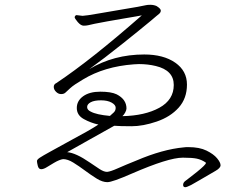

<svg xmlns="http://www.w3.org/2000/svg" viewBox="-20 -745 1040 800"><path d="M291 -674Q291 -668 304 -653Q317 -638 328.5 -638Q340 -638 348 -640Q356 -642 374.5 -646Q393 -650 427.5 -656Q462 -662 493.5 -667.5Q525 -673 546.5 -676.5Q568 -680 571 -681Q359 -495 215 -399Q204 -394 204 -383Q204 -372 213.5 -362.5Q223 -353 234.5 -353Q246 -353 252.5 -359Q259 -365 273 -378Q287 -391 326 -414Q415 -468 538 -477L559 -478Q596 -478 629 -470Q704 -452 704 -391Q704 -329 644 -296Q584 -263 490 -261Q496 -266 501.5 -276Q507 -286 507 -293Q507 -331 466 -352Q443 -363 398 -363Q353 -363 326.5 -344Q300 -325 300 -295Q300 -265 329 -249Q358 -233 390 -226Q359 -205 260 -152Q222 -131 190 -113.5Q158 -96 146 -88Q134 -80 134 -74Q134 -68 137.5 -54Q141 -40 151.5 -40Q162 -40 176 -49Q182 -53 205 -66.5Q228 -80 243 -82Q262 -82 285.5 -67.5Q309 -53 334.5 -34Q360 -15 383.5 -0.5Q407 14 427.5 14Q448 14 530 -22Q682 -88 741 -88H744Q781 -88 800 -84Q819 -80 837 -68L838 -66Q838 -59 801 -29Q786 -17 773 -7Q760 3 751.5 9.5Q743 16 743 25.5Q743 35 752 35Q758 35 776 26Q787 20 811 6Q835 -8 878 -33Q899 -45 899 -56.5Q899 -68 884.5 -85.5Q870 -103 840.5 -117.5Q811 -132 765 -132H756Q751 -132 746 -131Q658 -123 548 -76Q503 -58 471.5 -44Q440 -30 427 -29H425Q413 -29 395 -40.5Q377 -52 354 -68Q296 -108 260 -111Q273 -118 296.5 -131.5Q320 -145 356 -165Q392 -185 440 -212L456 -221Q480 -219 528 -219Q576 -219 633 -238.5Q690 -258 724.5 -296.5Q759 -335 759 -392.5Q759 -450 710 -484Q661 -518 581 -518Q454 -518 352 -457Q412 -500 492 -564Q528 -593 558.5 -617.5Q589 -642 608 -658Q627 -674 631 -677.5Q635 -681 642.5 -687Q650 -693 650 -701Q650 -709 632 -720Q620 -725 606.5 -725Q593 -725 586 -723Q579 -721 553.5 -716.5Q528 -712 491.5 -706Q455 -700 395 -689.5Q335 -679 324 -679L299 -682Q294 -682 291 -674ZM438 -262Q382 -267 358 -280Q343 -287 343 -299Q343 -311 358 -319Q373 -327 400.5 -327Q428 -327 445 -317.5Q462 -308 462 -296Q462 -284 454 -276.5Q446 -269 438 -262Z"/></svg>

Font: LXGW WenKai Mono TC Light
Style: Regular
Weight: 300
Designer: LXGW / Fontworks Inc.
Foundry: LXGW / Fontworks Inc.
Version: Version 1.330